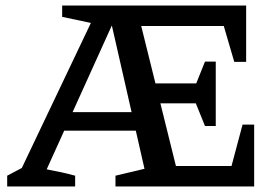

<svg xmlns="http://www.w3.org/2000/svg" viewBox="-20 -675 1010 695"><path d="M858 -224H900V0H398V-39L503 -64L375 -626L403 -623L149 -62Q176 -57 201.5 -51.5Q227 -46 252 -39V0H6V-39L59 -67L309 -592L205 -614V-655H871V-451H828L790 -581H440L479 -630L629 -25L569 -74H818ZM722 -219 675 -335 722 -452H761V-219ZM181 -202 183 -269H529V-202ZM497 -301V-373H742L741 -301Z"/></svg>

Font: Piazzolla 24pt SemiBold
Style: Regular
Weight: 600
Designer: Juan Pablo del Peral
Foundry: Huerta Tipografica
Version: Version 2.005